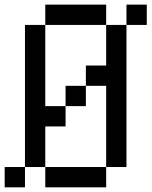

<svg xmlns="http://www.w3.org/2000/svg" viewBox="-20 -801 648 821"><path d="M434 -694.4H173.6V-781.2H434ZM520.8 -781.2H607.6V-694.4H520.8ZM0 -86.8H86.8V0H0ZM434 -86.8V0H173.6V-86.8ZM434 -520.8V-694.4H520.8V-86.8H434V-434H347.2V-520.8ZM260.4 -434H347.2V-347.2H260.4ZM173.6 -347.2H260.4V-260.4H173.6V-86.8H86.8V-694.4H173.6Z"/></svg>

Font: 8-bit Operator+
Style: Regular
Weight: 400
Designer: GrandChaos9000
Foundry: Grand Chaos Productions
Version: Version 1.2.0 - April 24, 2014